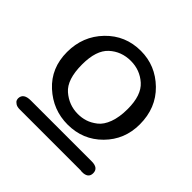

<svg xmlns="http://www.w3.org/2000/svg" viewBox="-131 -885 731 731"><g transform="rotate(45 234.5 -519.5)"><path d="M31 -304Q32 -332 71 -332H399Q435 -332 435 -304Q435 -277 401 -277Q399 -277 397 -277.5Q395 -278 394 -278H65Q51 -278 43 -283.5Q35 -289 33 -294Q31 -299 31 -304ZM38 -560Q38 -645 94.5 -703.5Q151 -762 234 -762Q313 -762 371 -705.5Q429 -649 429 -561Q429 -479 373 -422.5Q317 -366 235 -366Q156 -366 97 -420Q38 -474 38 -560ZM112 -567Q112 -486 149 -454Q186 -422 234 -422Q255 -422 274 -428Q293 -434 312.5 -449Q332 -464 343.5 -495Q355 -526 355 -570Q355 -644 319 -676Q283 -708 234 -708Q183 -708 147.5 -675.5Q112 -643 112 -567Z"/></g></svg>

Font: Coval
Style: ExtraLight
Weight: 250
Foundry: Context Ltd
Version: Version 001.000